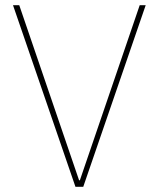

<svg xmlns="http://www.w3.org/2000/svg" viewBox="-20 -718 610 738"><path d="M270 0 30 -698H54L284 -25H287L517 -698H540L300 0Z"/></svg>

Font: IBM Plex Sans Arabic Thin
Style: Regular
Weight: 100
Designer: Mike Abbink, Paul van der Laan, Pieter van Rosmalen, Wael Morcos, Khajak Apelian
Foundry: Bold Monday
Version: Version 1.101